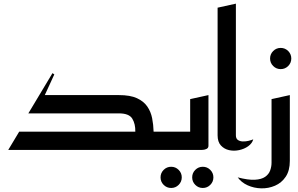

<svg xmlns="http://www.w3.org/2000/svg" viewBox="-20 -820 1630 1050"><path d="M25 0 85 -100H720Q721 -142 703.5 -171Q686 -200 630 -200H135L267 -420L277 -413L225 -300H630Q692 -300 729 -283Q766 -266 785.5 -237.5Q805 -209 812 -173.5Q819 -138 820 -100H940V0Z M1089 208Q1065 208 1048 191Q1031 174 1031 150Q1031 126 1048 109Q1065 92 1089 92Q1113 92 1130 109Q1147 126 1147 150Q1147 174 1130 191Q1113 208 1089 208ZM916 208Q892 208 875 191Q858 174 858 150Q858 126 875 109Q892 92 916 92Q940 92 957 109Q974 126 974 150Q974 174 957 191Q940 208 916 208Z M900 0V-100H1020V-278L1120 -300V-23Q1120 -11 1110 -6Q1100 -1 1090 -0.5Q1080 0 1080 0Z M1365 -58Q1359 -36 1337.5 -20.5Q1316 -5 1287.5 1Q1259 7 1232.5 1Q1206 -5 1188 -24.5Q1170 -44 1170 -80V-778L1270 -800V-80Q1270 -62 1281 -54.5Q1292 -47 1308 -46.5Q1324 -46 1340 -50Q1356 -54 1365 -58Z M1515 -442Q1491 -442 1474 -459Q1457 -476 1457 -500Q1457 -524 1474 -541Q1491 -558 1515 -558Q1539 -558 1556 -541Q1573 -524 1573 -500Q1573 -476 1556 -459Q1539 -442 1515 -442Z M1280 150Q1337 165 1373.5 163Q1410 161 1430 147Q1450 133 1457.5 112Q1465 91 1465 70V-278L1565 -300V60Q1565 113 1542.5 146.5Q1520 180 1484 195.5Q1448 211 1408.5 210Q1369 209 1334.5 193.5Q1300 178 1280 150Z"/></svg>

Font: Reem Kufi Ink
Style: Regular
Weight: 400
Designer: Khaled Hosny
Version: Version 1.7